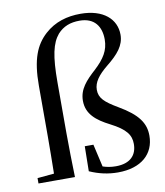

<svg xmlns="http://www.w3.org/2000/svg" viewBox="-91 -895 849 985"><g transform="rotate(-10 334.0 -402.5)"><path d="M118 0H222C220 -76 218 -154 218 -230V-493C218 -631 233 -696 269 -739C299 -772 336 -786 384 -786C462 -786 495 -736 495 -669C495 -611 468 -571 419 -525C367 -478 330 -438 330 -378C330 -309 378 -270 447 -235C527 -194 549 -161 549 -115C549 -58 515 -18 439 -18C413 -18 392 -22 371 -29L344 -147H299L297 -17C344 4 393 15 444 15C567 15 635 -49 635 -143C635 -208 602 -257 504 -314C436 -354 410 -378 410 -421C410 -460 435 -494 484 -534C544 -582 579 -623 579 -679C579 -760 514 -820 395 -820C325 -820 261 -802 208 -754C151 -702 121 -631 121 -493V-230C121 -166 120 -101 119 -36L32 -28V0Z"/></g></svg>

Font: Noto Serif JP Medium
Style: Regular
Weight: 500
Designer: Ryoko NISHIZUKA 西塚涼子 (kana & ideographs); Frank Grießhammer (Latin, Greek & Cyrillic); Wenlong ZHANG 张文龙 (bopomofo); San
Foundry: Adobe
Version: Version 2.001;hotconv 1.1.0;makeotfexe 2.6.0